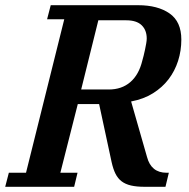

<svg xmlns="http://www.w3.org/2000/svg" viewBox="-50 -718 725 738"><path d="M-16 -54H50L197 -644H131L145 -698H481Q556 -698 601.5 -666.5Q647 -635 647 -566Q647 -523 634.5 -484Q622 -445 598 -413.5Q574 -382 538 -359.5Q502 -337 454 -328L515 -115Q531 -54 590 -54H599L586 0H506Q475 0 453.5 -5Q432 -10 417.5 -21Q403 -32 394 -50Q385 -68 379 -95L331 -318H249L182 -54H248L235 0H-30ZM262 -374H368Q418 -374 451 -402.5Q484 -431 497 -485Q499 -492 502 -503.5Q505 -515 507.5 -527.5Q510 -540 512 -551Q514 -562 514 -570Q514 -602 494.5 -621Q475 -640 435 -640H328Z"/></svg>

Font: IBM Plex Serif SemiBold
Style: Italic
Weight: 600
Italic angle: -14°
Designer: Mike Abbink, Paul van der Laan, Pieter van Rosmalen
Foundry: Bold Monday
Version: Version 2.5